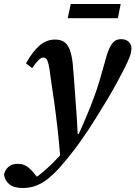

<svg xmlns="http://www.w3.org/2000/svg" viewBox="-114 -707 678 961"><path d="M0 234Q-44 234 -67 215.5Q-90 197 -94 166Q-89 144 -72 128.5Q-55 113 -26 113Q2 113 21.5 126.5Q41 140 59 164L79 187L53 186H70H59Q74 176 93.5 160Q113 144 133.5 125Q154 106 173 85Q201 56 228.5 25Q256 -6 279 -34Q303 -87 322 -132.5Q341 -178 356.5 -220Q372 -262 384.5 -304Q397 -346 409 -390Q421 -438 433 -464Q445 -490 458.5 -500.5Q472 -511 492 -511Q515 -511 529.5 -498.5Q544 -486 544 -464Q543 -443 534.5 -421Q526 -399 511 -369Q492 -332 472 -295Q452 -258 426 -214Q412 -191 397 -166.5Q382 -142 366 -116Q350 -90 332.5 -63.5Q315 -37 296 -10Q279 15 261 38.5Q243 62 223.5 86Q204 110 182 135Q157 162 129.5 185Q102 208 70 221Q38 234 0 234ZM188 86Q182 7 174 -63.5Q166 -134 157 -198.5Q148 -263 139 -321Q134 -365 129 -385.5Q124 -406 118 -412.5Q112 -419 104 -419Q92 -419 79 -406.5Q66 -394 47 -366L16 -390Q51 -452 85.5 -480.5Q120 -509 161 -509Q189 -509 206.5 -497.5Q224 -486 234.5 -459.5Q245 -433 250 -389Q254 -348 257 -303.5Q260 -259 263.5 -213Q267 -167 270 -122.5Q273 -78 275 -36H303ZM225 -616 240 -687H490L476 -616Z"/></svg>

Font: Source Serif 4 SemiBold
Style: Italic
Weight: 600
Italic angle: -12°
Designer: Frank Grießhammer
Foundry: Adobe Systems Incorporated
Version: Version 4.004;hotconv 1.0.116;makeotfexe 2.5.65601